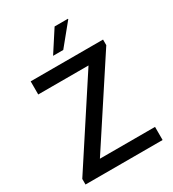

<svg xmlns="http://www.w3.org/2000/svg" viewBox="-211 -1011 1018 1128"><g transform="rotate(-30 298.0 -447.5)"><path d="M547 -648 181 -89H555V0H32V-38L397 -597H56V-686H547ZM430 -892 314 -750H245L339 -895H429Z"/></g></svg>

Font: Chivo
Style: Regular
Weight: 400
Designer: Hector Gatti
Foundry: Omnibus-Type
Version: Version 1.003